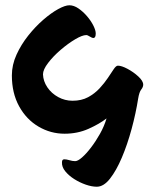

<svg xmlns="http://www.w3.org/2000/svg" viewBox="-20 -647 588 728"><path d="M25 -361Q25 -401 42.5 -439.5Q60 -478 87 -512Q114 -546 144 -572Q174 -598 200.5 -612.5Q227 -627 243 -627Q260 -627 277.5 -615Q295 -603 310 -585.5Q325 -568 334 -550Q343 -532 343 -520Q343 -503 334 -503Q329 -503 320.5 -508.5Q312 -514 307 -514Q292 -514 265 -498Q238 -482 210 -458Q182 -434 162.5 -408.5Q143 -383 143 -365Q144 -339 159.5 -316Q175 -293 200.5 -279Q226 -265 255 -265Q289 -265 314 -278.5Q339 -292 357.5 -312Q376 -332 389 -351.5Q402 -371 411 -384.5Q420 -398 427 -398Q441 -398 463.5 -386Q486 -374 504.5 -357Q523 -340 523 -326Q523 -317 515.5 -307.5Q508 -298 504 -274Q495 -217 479 -158Q463 -99 442 -49.5Q421 0 397 30.5Q373 61 347 61Q328 61 305 53Q282 45 261.5 32Q241 19 227.5 2.5Q214 -14 215 -32Q215 -43 224 -43Q232 -43 243.5 -39.5Q255 -36 265 -36Q275 -36 291 -50Q307 -64 325 -87.5Q343 -111 359 -139.5Q375 -168 384 -198Q357 -177 315.5 -158.5Q274 -140 225 -140Q172 -140 126 -167Q80 -194 52.5 -244Q25 -294 25 -361Z"/></svg>

Font: Alkatra
Style: Bold
Weight: 700
Designer: Suman Bhandary
Version: Version 1.100;gftools[0.9.22]